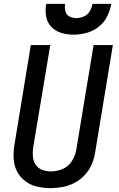

<svg xmlns="http://www.w3.org/2000/svg" viewBox="-20 -969 616 997"><path d="M242 8Q273 8 305 2Q337 -4 367 -19.5Q397 -35 420 -60Q443 -85 456 -115Q469 -145 474 -177L566 -735H466L376 -191Q371 -161 353 -132.5Q335 -104 305 -91.5Q275 -79 244 -79Q220 -79 199 -87Q178 -95 165.5 -113.5Q153 -132 151 -155.5Q149 -179 152 -202L241 -735H140L55 -217Q49 -181 51 -145Q53 -109 68.5 -79Q84 -49 111 -28.5Q138 -8 172.5 0Q207 8 242 8ZM362 -789Q395 -789 429 -798Q463 -807 492 -829.5Q521 -852 536.5 -884Q552 -916 558 -949H460Q457 -929 446 -910.5Q435 -892 415.5 -883.5Q396 -875 377 -875Q357 -875 340.5 -883.5Q324 -892 319.5 -911Q315 -930 318 -949H220Q214 -916 219.5 -884Q225 -852 246.5 -829.5Q268 -807 299 -798Q330 -789 362 -789Z"/></svg>

Font: Iosevka Sparkle Medium
Style: Italic
Weight: 500
Italic angle: -9°
Designer: Belleve Invis
Foundry: Belleve Invis
Version: Version 4.5.0; ttfautohint (v1.8.3)